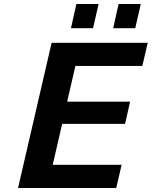

<svg xmlns="http://www.w3.org/2000/svg" viewBox="-20 -935 755 955"><path d="M652.8 -794.9H543L569.8 -915H680.2ZM442.9 -794.9H333L359.9 -915H470.2ZM558.1 0H69.8L236.8 -722.2H714.8L688 -606.9H355L314 -429.2H627L602.1 -318.8H289.1L242.2 -115.2H585Z"/></svg>

Font: Perun
Style: Bold Italic
Weight: 700
Italic angle: -12°
Foundry: Copyright (c) Stefan Peev, Context Ltd, 2016
Version: Version 001.000